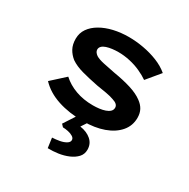

<svg xmlns="http://www.w3.org/2000/svg" viewBox="-174 -698 1082 1101"><g transform="rotate(30 366.5 -147.5)"><path d="M383 10Q290 10 215.5 -14.5Q141 -39 94 -89L182 -169Q219 -135 271 -116Q323 -97 386 -97Q407 -97 427.5 -99.5Q448 -102 465.5 -108Q483 -114 493.5 -124Q504 -134 504 -149Q504 -173 468 -184Q447 -192 416 -197.5Q385 -203 352 -208Q291 -220 243.5 -233Q196 -246 164 -268Q139 -288 124.5 -314.5Q110 -341 110 -379Q110 -417 130.5 -446.5Q151 -476 187 -497Q223 -518 270 -529Q317 -540 371 -540Q418 -540 468 -531Q518 -522 563 -504Q608 -486 641 -458L568 -370Q544 -387 510 -402.5Q476 -418 437.5 -426.5Q399 -435 362 -435Q341 -435 321 -432.5Q301 -430 284 -424.5Q267 -419 257.5 -409.5Q248 -400 248 -387Q248 -378 253.5 -370Q259 -362 269 -355Q287 -344 321.5 -336.5Q356 -329 398 -321Q465 -310 514.5 -294.5Q564 -279 595 -256Q620 -238 632 -215.5Q644 -193 644 -163Q644 -110 610.5 -71Q577 -32 518.5 -11Q460 10 383 10ZM285 245 276 180Q300 179 324.5 174.5Q349 170 365.5 160Q382 150 382 136Q382 123 368.5 114.5Q355 106 336 102Q317 98 301 98L286 82L355 -24H430L385 44Q431 51 459 75.5Q487 100 487 139Q487 169 468 189.5Q449 210 418.5 223Q388 236 353 241Q318 246 285 245Z"/></g></svg>

Font: Lexend Peta SemiBold
Style: Regular
Weight: 600
Designer: Bonnie Shaver-Troup, Thomas Jockin
Foundry: Lexend
Version: Version 1.007